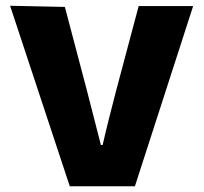

<svg xmlns="http://www.w3.org/2000/svg" viewBox="-20 -595 707 666"><path d="M15 -575 222 51H448L650 -574H461L384 -285C368 -223 351 -158 336 -92H330C313 -158 297 -222 281 -283L205 -571Z"/></svg>

Font: GenEiGothic-pro-Heavy
Style: Bold
Weight: 900
Designer: Ryoko NISHIZUKA (kana & ideographs); Paul D. Hunt (Latin, Greek & Cyrillic); Wenlong ZHANG (bopomofo); Sandoll Communica
Foundry: Adobe Systems Incorporated; o_tamon
Version: Version 1.000.140830